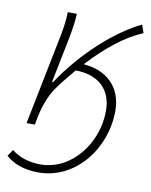

<svg xmlns="http://www.w3.org/2000/svg" viewBox="-91 -541 621 792"><g transform="rotate(10 219.5 -145.5)"><path d="M41 0H76L82 -32C93 -88 113 -136 142 -173C162 -200 183 -225 203 -249C295 -249 355 -199 355 -106C355 28 258 158 126 158C79 158 36 144 6 119L-13 146C16 172 58 192 124 192C280 192 393 45 393 -113C393 -214 327 -273 231 -280C305 -360 380 -420 452 -449L440 -483C336 -433 210 -322 119 -185H115L153 -374C161 -414 167 -457 167 -480H129C129 -442 121 -397 113 -359Z"/></g></svg>

Font: Source Sans Pro Light
Style: Italic
Weight: 300
Italic angle: -11°
Designer: Paul D. Hunt
Foundry: Adobe Systems Incorporated
Version: Version 3.006;hotconv 1.0.111;makeotfexe 2.5.65597